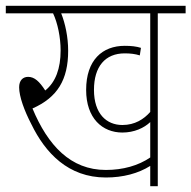

<svg xmlns="http://www.w3.org/2000/svg" viewBox="-20 -642 660 662"><path d="M524 -596H620V-622H0V-596H163C179 -562 189 -513 189 -468C189 -406 172 -359 136 -330C116 -361 99 -377 77 -377C59 -377 46 -365 46 -341C46 -309 64 -260 88 -214C136 -115 215 -30 345 -30C404 -30 457 -44 498 -70V0H524ZM402 -211C347 -211 304 -250 304 -332C304 -413 343 -458 410 -458C430 -458 446 -456 462 -451L466 -477C450 -482 433 -484 410 -484C333 -484 277 -435 277 -332C277 -234 333 -185 402 -185C443 -185 477 -201 498 -221V-99C457 -71 404 -56 345 -56C223 -56 145 -141 92 -268C178 -306 215 -367 215 -467C215 -514 205 -561 191 -596H498V-256C476 -231 445 -211 402 -211Z"/></svg>

Font: Noto Sans Devanagari Condensed Thin
Style: Regular
Weight: 100
Width: 3
Designer: Jelle Bosma - Monotype Design Team
Foundry: Monotype Imaging Inc.
Version: Version 2.004